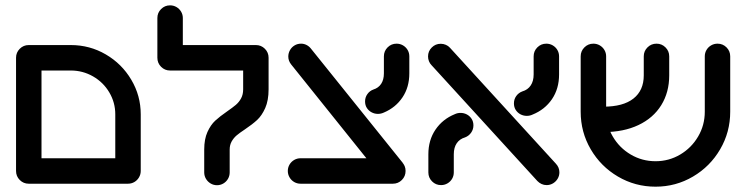

<svg xmlns="http://www.w3.org/2000/svg" viewBox="-20 -687 2791 718"><path d="M40 -471.1H135.2V-47.8H40ZM506.3 -47.8H411.1V-259.3Q411.1 -303.7 388.7 -341.5Q366.3 -379.3 328 -401.3Q289.6 -423.3 244.8 -423.3H87.4Q67.8 -423.3 53.9 -437.2Q40 -451.1 40 -471.1Q40 -490.7 53.9 -504.6Q67.8 -518.5 87.4 -518.5H244.8Q315.6 -518.5 375.6 -483.5Q435.6 -448.5 470.9 -388.9Q506.3 -329.3 506.3 -259.3ZM40 -47.8Q40 -67.4 53.9 -81.3Q67.8 -95.2 87.4 -95.2H458.5Q471.5 -95.2 482.4 -88.9Q493.3 -82.6 499.8 -71.7Q506.3 -60.7 506.3 -47.8Q506.3 -34.8 499.8 -23.7Q493.3 -12.6 482.4 -6.3Q471.5 0 458.5 0H87.4Q67.8 0 53.9 -13.9Q40 -27.8 40 -47.8Z M743.7 -42.2V-127.8Q743.7 -166.7 755.7 -193.3Q767.8 -220 784.8 -235.7Q801.9 -251.5 829.3 -270.4Q850 -284.8 861.9 -294.8Q873.7 -304.8 881.5 -319.1Q889.3 -333.3 889.3 -353V-471.1H984.4V-353Q984.4 -311.5 971.9 -283.1Q959.3 -254.8 941.5 -238.3Q923.7 -221.9 895.6 -203Q875.9 -190 864.8 -180.6Q853.7 -171.1 846.3 -158Q838.9 -144.8 838.9 -127.8V-42.2Q838.9 -29.3 832.6 -18.3Q826.3 -7.4 815.4 -0.9Q804.4 5.6 791.5 5.6Q778.5 5.6 767.6 -0.9Q756.7 -7.4 750.2 -18.3Q743.7 -29.3 743.7 -42.2ZM615.9 -667Q628.9 -667 639.8 -660.7Q650.7 -654.4 657.2 -643.5Q663.7 -632.6 663.7 -619.6V-471.1H568.5V-619.6Q568.5 -639.3 582.4 -653.1Q596.3 -667 615.9 -667ZM568.5 -471.1Q568.5 -490.7 582.4 -504.6Q596.3 -518.5 615.9 -518.5H937Q956.7 -518.5 970.6 -504.6Q984.4 -490.7 984.4 -471.1Q984.4 -451.1 970.6 -437.2Q956.7 -423.3 937 -423.3H615.9Q596.3 -423.3 582.4 -437.2Q568.5 -451.1 568.5 -471.1Z M1058.1 -475.6Q1058.1 -488.1 1064.3 -499.3Q1070.4 -510.4 1081.3 -517Q1092.2 -523.7 1105.9 -523.7Q1116.7 -523.7 1126.1 -518.9Q1135.6 -514.1 1142.2 -505.9L1486.3 -77.8H1364.1L1068.9 -445.9Q1058.1 -459.3 1058.1 -475.6ZM1056.3 -47.8Q1056.3 -60.7 1062.8 -71.7Q1069.3 -82.6 1080.2 -88.9Q1091.1 -95.2 1104.1 -95.2H1449.3Q1468.9 -95.2 1482.8 -81.3Q1496.7 -67.4 1496.7 -47.8Q1496.7 -27.8 1482.8 -13.9Q1468.9 0 1449.3 0H1104.1Q1091.1 0 1080.2 -6.3Q1069.3 -12.6 1062.8 -23.7Q1056.3 -34.8 1056.3 -47.8ZM1393.3 -261.1Q1380.7 -261.1 1369.8 -266.9Q1358.9 -272.6 1352 -283.1Q1345.2 -293.7 1345.2 -307.8Q1345.2 -323 1353.9 -335.2Q1362.6 -347.4 1376.3 -352.2Q1395.2 -358.1 1405.4 -373.5Q1415.6 -388.9 1415.6 -412.6V-476.3Q1415.6 -495.9 1429.4 -509.8Q1443.3 -523.7 1463 -523.7Q1475.9 -523.7 1486.9 -517.4Q1497.8 -511.1 1504.3 -500.2Q1510.7 -489.3 1510.7 -476.3V-412.6Q1510.7 -361.1 1485.2 -323Q1459.6 -284.8 1415.9 -266.3Q1404.8 -261.1 1393.3 -261.1Z M1989.6 -10 1593.7 -443.3Q1587.4 -449.6 1584.1 -458.1Q1580.7 -466.7 1580.7 -475.9Q1580.7 -495.6 1594.6 -509.4Q1608.5 -523.3 1628.1 -523.3Q1638.1 -523.3 1647.2 -519.4Q1656.3 -515.6 1662.6 -508.5L2058.5 -75.2Q2071.9 -61.1 2071.9 -42.6Q2071.9 -29.6 2065.4 -18.7Q2058.9 -7.8 2048 -1.3Q2037 5.2 2024.1 5.2Q2014.1 5.2 2005.2 1.1Q1996.3 -3 1989.6 -10ZM1581.9 -42.2V-110Q1581.9 -163 1608.5 -202.2Q1635.2 -241.5 1680.7 -260Q1690.7 -264.8 1702.2 -264.8Q1714.8 -264.8 1725.7 -259.1Q1736.7 -253.3 1743.5 -242.8Q1750.4 -232.2 1750.4 -218.1Q1750.4 -203 1741.7 -190.7Q1733 -178.5 1719.3 -173.3Q1698.9 -167.4 1688 -151.3Q1677 -135.2 1677 -110V-42.2Q1677 -29.3 1670.6 -18.3Q1664.1 -7.4 1653.1 -1.1Q1642.2 5.2 1629.3 5.2Q1609.6 5.2 1595.7 -8.7Q1581.9 -22.6 1581.9 -42.2ZM1950 -253.7Q1937.4 -253.7 1926.5 -259.4Q1915.6 -265.2 1908.7 -275.7Q1901.9 -286.3 1901.9 -300.4Q1901.9 -315.9 1910.6 -328Q1919.3 -340 1933.3 -345.2Q1953.7 -351.1 1964.6 -367.4Q1975.6 -383.7 1975.6 -408.5V-476.3Q1975.6 -495.9 1989.4 -509.8Q2003.3 -523.7 2023 -523.7Q2035.9 -523.7 2046.9 -517.4Q2057.8 -511.1 2064.3 -500.2Q2070.7 -489.3 2070.7 -476.3V-408.5Q2070.7 -355.2 2044.1 -316.1Q2017.4 -277 1971.5 -258.5Q1961.5 -253.7 1950 -253.7Z M2151.5 -269.3V-476.3Q2151.5 -495.9 2165.4 -509.8Q2179.3 -523.7 2198.9 -523.7Q2211.9 -523.7 2222.8 -517.4Q2233.7 -511.1 2240.2 -500.2Q2246.7 -489.3 2246.7 -476.3V-269.3Q2246.7 -218.9 2271.5 -176.5Q2296.3 -134.1 2338.7 -109.1Q2381.1 -84.1 2431.5 -84.1Q2481.5 -84.1 2523.7 -109.1Q2565.9 -134.1 2590.7 -176.5Q2615.6 -218.9 2615.6 -269.3V-476.3Q2615.6 -489.3 2622 -500.2Q2628.5 -511.1 2639.4 -517.4Q2650.4 -523.7 2663.3 -523.7Q2683 -523.7 2696.9 -509.8Q2710.7 -495.9 2710.7 -476.3V-269.3Q2710.7 -193 2673.1 -128.7Q2635.6 -64.4 2571.5 -26.7Q2507.4 11.1 2431.5 11.1Q2355.2 11.1 2290.9 -26.7Q2226.7 -64.4 2189.1 -128.7Q2151.5 -193 2151.5 -269.3ZM2387.4 -405.2V-476.3Q2387.4 -495.9 2401.3 -509.8Q2415.2 -523.7 2435.2 -523.7Q2454.8 -523.7 2468.7 -509.8Q2482.6 -495.9 2482.6 -476.3V-405.2Q2482.6 -341.9 2452.8 -293.7Q2423 -245.6 2367.4 -219.3Q2311.9 -193 2236.7 -193V-288.1Q2310.4 -288.1 2348.9 -318.5Q2387.4 -348.9 2387.4 -405.2Z"/></svg>

Font: 26F Galaxy Hebrew Extra Bold
Style: Regular
Weight: 800
Designer: C₂₉H₂₅N₃O₅
Version: Version 1.000